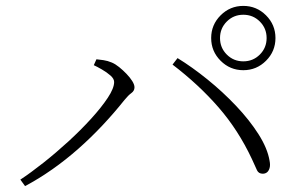

<svg xmlns="http://www.w3.org/2000/svg" viewBox="-20 -727 1040 651"><path d="M696 -598Q696 -643 728 -675Q760 -707 805 -707Q850 -707 882 -675Q914 -643 914 -598Q914 -553 882 -521Q850 -489 805 -489Q760 -489 728 -521Q696 -553 696 -598ZM726 -598Q726 -565 749 -542Q772 -519 805 -519Q838 -519 861 -542Q884 -565 884 -598Q884 -631 861 -654Q838 -677 805 -677Q772 -677 749 -654Q726 -631 726 -598ZM298 -506 307 -526Q317 -525 331 -523Q345 -521 359 -515Q371 -510 384 -499.5Q397 -489 409 -476.5Q421 -464 428.5 -452Q436 -440 436 -431Q436 -419 425.5 -411.5Q415 -404 402 -388Q367 -344 327.5 -302Q288 -260 245.5 -222.5Q203 -185 157.5 -153Q112 -121 65 -96L49 -118Q84 -141 127 -175Q170 -209 212 -247.5Q254 -286 289 -324.5Q324 -363 345.5 -395.5Q367 -428 367 -449Q367 -460 354.5 -471Q342 -482 325.5 -491.5Q309 -501 298 -506ZM871 -138Q857 -138 851.5 -149.5Q846 -161 834 -188Q788 -286 721 -363Q654 -440 565 -508L582 -530Q631 -500 683 -458Q735 -416 780.5 -368Q826 -320 856.5 -272Q887 -224 894 -182Q897 -167 894 -157Q891 -147 885 -142.5Q879 -138 871 -138Z"/></svg>

Font: Source Han Serif JP VF
Style: Regular
Weight: 250
Designer: Ryoko NISHIZUKA 西塚涼子 (kana & ideographs); Frank Grießhammer (Latin, Greek & Cyrillic); Wenlong ZHANG 张文龙 (bopomofo); San
Foundry: Adobe
Version: Version 2.001;hotconv 1.1.0;makeotfexe 2.6.0